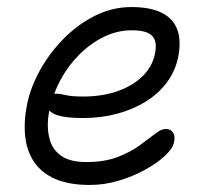

<svg xmlns="http://www.w3.org/2000/svg" viewBox="-20 -515 592 545"><path d="M235 10Q176 10 137 -7Q98 -24 77 -55Q56 -86 51.5 -128Q47 -170 57 -220Q67 -268 94 -316.5Q121 -365 161 -405.5Q201 -446 250 -470.5Q299 -495 353 -495Q405 -495 437.5 -479.5Q470 -464 482.5 -433Q495 -402 486 -354Q478 -314 454 -281.5Q430 -249 393.5 -226.5Q357 -204 312 -192Q267 -180 216 -180Q149 -180 128 -195Q123 -198 120 -201Q112 -161 119 -128Q125 -95 150.5 -75Q176 -55 225 -55Q276 -55 313 -69Q350 -83 376 -102Q402 -121 420 -135Q438 -149 450 -149Q464 -149 471 -139Q478 -129 474 -111Q470 -93 448 -72.5Q426 -52 391.5 -33Q357 -14 316.5 -2Q276 10 235 10ZM134 -249Q137 -249 140 -249Q151 -249 167 -245Q183 -241 216 -241Q271 -241 314.5 -256.5Q358 -272 385.5 -299.5Q413 -327 420 -363Q427 -396 412.5 -412.5Q398 -429 354 -429Q313 -429 275 -410.5Q237 -392 205 -360Q173 -328 151 -287Q141 -268 134 -249Z"/></svg>

Font: Shantell Sans Light Light
Style: Italic
Weight: 300
Italic angle: -11°
Version: Version 1.008;[ac192a2d6]